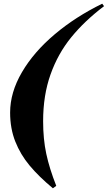

<svg xmlns="http://www.w3.org/2000/svg" viewBox="-20 -826 577 1028"><path d="M34.2 0ZM34.2 -223.1Q34.2 -331.5 97.7 -439.7Q161.1 -547.9 272.7 -642.1Q384.3 -736.3 527.3 -806.2L537.1 -793Q433.1 -714.4 361.6 -626.5Q290 -538.6 250.5 -427.2Q210.9 -315.9 210.9 -177.2Q210.9 -81.1 227.8 -2.4Q244.6 76.2 281.2 168.9L263.2 182.1Q188 119.6 138.7 60.5Q89.4 1.5 61.8 -68.4Q34.2 -138.2 34.2 -223.1Z"/></svg>

Font: TypoPRO Playfair Display
Style: Italic
Weight: 900
Italic angle: -14°
Designer: Claus Eggers Sørensen
Foundry: Claus Eggers Sørensen
Version: Version 1.004;PS 001.004;hotconv 1.0.70;makeotf.lib2.5.58329